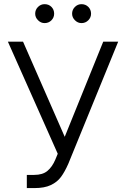

<svg xmlns="http://www.w3.org/2000/svg" viewBox="-20 -911 617 940"><path d="M111.3 -54.7H147.5Q188.5 -54.7 211.9 -74Q235.4 -93.3 251 -129.9L262.7 -158.2L18.6 -707H92.8L296.9 -241.2L485.4 -707H558.6L314.5 -109.4Q296.9 -69.3 278.3 -44.4Q259.8 -19.5 228.8 -4.9Q197.8 9.8 149.4 9.8H111.3ZM152.3 -843.8Q152.3 -863.3 166 -877Q179.7 -890.6 198.2 -890.6Q218.8 -890.6 231.9 -877.2Q245.1 -863.8 245.1 -843.8Q245.1 -825.2 231.7 -811.5Q218.3 -797.9 198.2 -797.9Q180.2 -797.9 166.3 -811.8Q152.3 -825.7 152.3 -843.8ZM333 -843.8Q333 -863.3 346.7 -877Q360.4 -890.6 378.9 -890.6Q398.9 -890.6 412.4 -877.2Q425.8 -863.8 425.8 -843.8Q425.8 -825.2 412.1 -811.5Q398.4 -797.9 378.9 -797.9Q360.8 -797.9 346.9 -811.8Q333 -825.7 333 -843.8Z"/></svg>

Font: Pretendard Std Light
Style: Regular
Weight: 300
Designer: Base glyphs from Inter by Rasmus Andersson; Hangeul glyphs from Noto Sans CJK(Source Han Sans) by Jang Soo-young and Kan
Foundry: Kil Hyung-jin
Version: Version 1.309